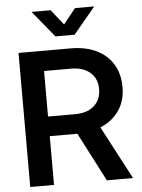

<svg xmlns="http://www.w3.org/2000/svg" viewBox="-61 -990 767 1038"><g transform="rotate(-5 322.0 -471.0)"><path d="M60.5 0V-727.5H344.2Q424.3 -727.5 482.7 -699.2Q541 -670.9 572.8 -618.7Q604.5 -566.4 604.5 -495.1Q604.5 -420.9 567.9 -367.7Q531.2 -314.5 466.3 -288.1L618.2 0H476.1L339.4 -264.6Q337.9 -264.6 335.9 -264.6H189.5V0ZM189.5 -371.1H337.9Q402.3 -371.1 439.9 -404.5Q477.5 -438 477.5 -495.1Q477.5 -551.8 439.7 -585Q401.9 -618.2 336.9 -618.2H189.5ZM253.4 -942.4 319.3 -859.4 385.7 -942.4H489.7V-941.9L371.1 -799.3H267.1L150.4 -941.9V-942.4Z"/></g></svg>

Font: Inter Display SemiBold
Style: Regular
Weight: 600
Designer: Rasmus Andersson
Foundry: rsms
Version: Version 4.001;git-9221beed3